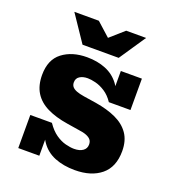

<svg xmlns="http://www.w3.org/2000/svg" viewBox="-132 -829 866 943"><g transform="rotate(20 300.5 -358.0)"><path d="M363 7Q304 7 258 -11.5Q212 -30 184.5 -70Q157 -110 152 -173H179Q202 -139 228 -121Q254 -103 279.5 -96.5Q305 -90 324 -90Q353 -90 370 -102Q387 -114 387 -135Q387 -150 379.5 -159.5Q372 -169 356 -175.5Q340 -182 315 -185L252 -195Q188 -205 143.5 -227Q99 -249 76 -286Q53 -323 53 -378Q53 -458 103.5 -496.5Q154 -535 232 -535Q286 -535 329.5 -517.5Q373 -500 401 -462.5Q429 -425 433 -364H407Q387 -394 361.5 -410.5Q336 -427 311.5 -433Q287 -439 270 -439Q245 -439 228.5 -428.5Q212 -418 212 -397Q212 -383 219.5 -374Q227 -365 242.5 -359Q258 -353 283 -349L348 -339Q410 -329 455.5 -308Q501 -287 526 -251Q551 -215 551 -160Q551 -77 500 -35Q449 7 363 7ZM66 0V-173H152L176 -122V0ZM433 -364 410 -414V-528H520V-364ZM189 -585 96 -723H224L333 -625H256L367 -723H471L378 -585Z"/></g></svg>

Font: Montagu Slab 24pt
Style: Bold
Weight: 700
Designer: Florian Karsten
Foundry: Florian Karsten
Version: Version 1.000